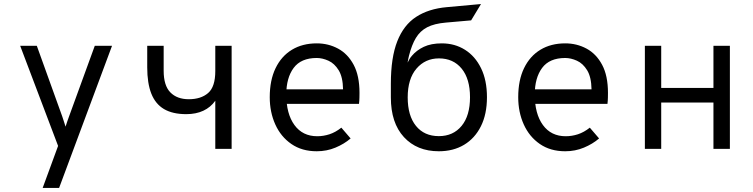

<svg xmlns="http://www.w3.org/2000/svg" viewBox="-20 -738 3736 952"><path d="M191.5 194 268 -14.5 80 -511H162.5L288.5 -161Q292.5 -149.5 296.5 -136.8Q300.5 -124 305 -110Q309 -123 313.5 -135.8Q318 -148.5 322.5 -161L450 -511H535.5L273 194Z M1047.5 0V-238.5Q1024.5 -206 988.2 -189Q952 -172 903.5 -172Q836 -172 793.2 -197.2Q750.5 -222.5 730.2 -274Q710 -325.5 710 -404V-511H791.5V-387.5Q791.5 -313.5 824.8 -279.8Q858 -246 916 -246Q976.5 -246 1012 -276.8Q1047.5 -307.5 1047.5 -385.5V-511H1128.5V0Z M1550.5 12Q1477 12 1424.8 -24Q1372.5 -60 1345 -121Q1317.5 -182 1317.5 -256Q1317.5 -340.5 1346.5 -400.2Q1375.5 -460 1427.8 -491.5Q1480 -523 1550.5 -523Q1608 -523 1656.2 -497Q1704.5 -471 1733.5 -416.8Q1762.5 -362.5 1762.5 -277.5Q1762.5 -268 1762.2 -254.2Q1762 -240.5 1760 -223H1381.5V-295H1681Q1680 -356 1659.2 -389.8Q1638.5 -423.5 1608.5 -437Q1578.5 -450.5 1550.5 -450.5Q1472.5 -450.5 1436 -401.2Q1399.5 -352 1399.5 -269.5Q1399.5 -173.5 1440 -118Q1480.5 -62.5 1553 -62.5Q1583.5 -62.5 1613.5 -72.2Q1643.5 -82 1672.5 -105L1718.5 -51.5Q1686.5 -24 1643.2 -6Q1600 12 1550.5 12Z M2156 12Q2047.5 12 1982.8 -58.2Q1918 -128.5 1918 -255V-322.5Q1918 -452.5 1949.8 -533.2Q1981.5 -614 2043.2 -654.2Q2105 -694.5 2195 -702.5L2365 -718L2316 -637L2190.5 -626Q2133 -621 2098 -602.8Q2063 -584.5 2042.2 -550Q2021.5 -515.5 2008 -462Q2006 -453 2004.2 -445.2Q2002.5 -437.5 2001 -427.5Q2004.5 -434.5 2009.5 -443.5Q2014.5 -452.5 2022 -461Q2045 -488.5 2081.2 -505.8Q2117.5 -523 2170.5 -523Q2235 -523 2285.5 -491.2Q2336 -459.5 2365.2 -399.8Q2394.5 -340 2394.5 -256Q2394.5 -172 2364.5 -112Q2334.5 -52 2281 -20Q2227.5 12 2156 12ZM2156 -63Q2227 -63 2268.8 -113.8Q2310.5 -164.5 2310.5 -256Q2310.5 -347 2269 -397.8Q2227.5 -448.5 2156.5 -448.5Q2088.5 -448.5 2045 -397.8Q2001.5 -347 2001.5 -255Q2001.5 -164.5 2042.5 -113.8Q2083.5 -63 2156 -63Z M2782.5 12Q2709 12 2656.8 -24Q2604.5 -60 2577 -121Q2549.5 -182 2549.5 -256Q2549.5 -340.5 2578.5 -400.2Q2607.5 -460 2659.8 -491.5Q2712 -523 2782.5 -523Q2840 -523 2888.2 -497Q2936.5 -471 2965.5 -416.8Q2994.5 -362.5 2994.5 -277.5Q2994.5 -268 2994.2 -254.2Q2994 -240.5 2992 -223H2613.5V-295H2913Q2912 -356 2891.2 -389.8Q2870.5 -423.5 2840.5 -437Q2810.5 -450.5 2782.5 -450.5Q2704.5 -450.5 2668 -401.2Q2631.5 -352 2631.5 -269.5Q2631.5 -173.5 2672 -118Q2712.5 -62.5 2785 -62.5Q2815.5 -62.5 2845.5 -72.2Q2875.5 -82 2904.5 -105L2950.5 -51.5Q2918.5 -24 2875.2 -6Q2832 12 2782.5 12Z M3177.5 0V-511H3258.5V-302H3517.5V-511H3599V0H3517.5V-229.5H3258.5V0Z"/></svg>

Font: Overpass Mono
Style: Regular
Weight: 400
Designer: Delve Withrington, Dave Bailey
Foundry: Delve Fonts LLC
Version: Version 4.000